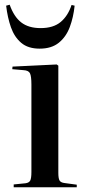

<svg xmlns="http://www.w3.org/2000/svg" viewBox="-20 -793 373 813"><path d="M38 0V-12L88 -17Q103 -19 108 -28.5Q113 -38 113 -65V-435Q113 -470 107 -482.5Q101 -495 79 -496L32 -500L33 -511L220 -520L227 -515V-61Q227 -38 232 -29Q237 -20 253 -18L305 -11V0ZM148 -587Q99 -587 70 -611.5Q41 -636 26.5 -677Q12 -718 6 -769L21 -773Q39 -722 70 -698Q101 -674 152 -674Q206 -674 237 -700Q268 -726 283 -772L296 -769Q291 -720 275.5 -678.5Q260 -637 229 -612Q198 -587 148 -587Z"/></svg>

Font: Literata 72pt Medium
Style: Regular
Weight: 500
Designer: Latin by Veronika Burian and Jose Scaglione. Greek by Irene Vlachou. Cyrillic by Vera Evstafieva.
Foundry: TypeTogether
Version: Version 3.002